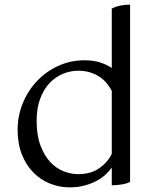

<svg xmlns="http://www.w3.org/2000/svg" viewBox="-20 -792 674 828"><path d="M462 -69Q451 -54 435 -39Q419 -24 396.5 -12Q374 0 345 8Q316 16 280 16Q236 16 196 0Q156 -16 124.5 -47.5Q93 -79 74.5 -125.5Q56 -172 56 -233Q56 -293 78.5 -347.5Q101 -402 140 -443Q179 -484 231.5 -508Q284 -532 344 -532Q384 -532 412.5 -522.5Q441 -513 462 -499V-755Q479 -764 499.5 -768Q520 -772 541 -772V-8Q527 0 504.5 3.5Q482 7 462 7ZM317 -41Q373 -41 409.5 -67.5Q446 -94 462 -129V-400Q454 -416 441.5 -431.5Q429 -447 411 -459.5Q393 -472 369.5 -479.5Q346 -487 317 -487Q284 -487 252 -474Q220 -461 194.5 -434.5Q169 -408 153.5 -367Q138 -326 138 -271Q138 -208 154.5 -164.5Q171 -121 196.5 -93.5Q222 -66 254 -53.5Q286 -41 317 -41Z"/></svg>

Font: Gotu
Style: Regular
Weight: 400
Designer: Sarang Kulkarni & Kailash Malviya
Foundry: Ek Type
Version: Version 2.320;hotconv 1.0.109;makeotfexe 2.5.65596; ttfautoh